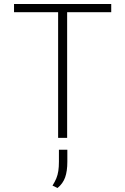

<svg xmlns="http://www.w3.org/2000/svg" viewBox="-20 -688 625 958"><path d="M270 0V-627H50V-668H535V-627H315V0ZM267 250 242 238Q254 219 261 202Q268 185 271 165Q274 145 274 119V59H316V119Q316 166 305 197Q294 228 267 250Z"/></svg>

Font: Gantari ExtraLight
Style: Regular
Weight: 250
Designer: Anugrah Pasau
Foundry: Lafontype
Version: Version 1.000